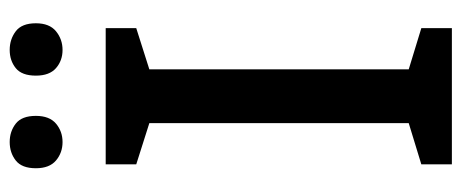

<svg xmlns="http://www.w3.org/2000/svg" viewBox="-298 -654 952 396"><g transform="rotate(-90 178.0 -456.0)"><path d="M318 0H37V-63L122 -89V-624L37 -651V-714H318V-651L233 -624V-89L318 -63ZM29 -858Q29 -887 45 -899.5Q61 -912 83 -912Q105 -912 121 -899.5Q137 -887 137 -858Q137 -830 121 -816.5Q105 -803 83 -803Q61 -803 45 -816.5Q29 -830 29 -858ZM220 -858Q220 -887 235.5 -899.5Q251 -912 273 -912Q295 -912 311.5 -899.5Q328 -887 328 -858Q328 -830 311.5 -816.5Q295 -803 273 -803Q251 -803 235.5 -816.5Q220 -830 220 -858Z"/></g></svg>

Font: Noto Sans Kawi Medium
Style: Regular
Weight: 500
Designer: Fadhl Haqq
Version: Version 1.000